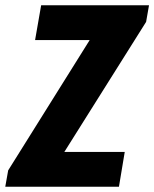

<svg xmlns="http://www.w3.org/2000/svg" viewBox="-49 -708 585 728"><path d="M-29 0 -18 -62 291 -556H84L107 -688H516L505 -625L195 -132H424L402 0Z"/></svg>

Font: Archivo ExtraCondensed ExtraBold
Style: Italic
Weight: 800
Width: 2
Italic angle: -10°
Designer: Hector Gatti
Foundry: Omnibus-Type
Version: Version 2.001